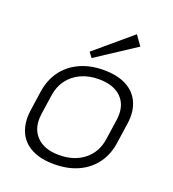

<svg xmlns="http://www.w3.org/2000/svg" viewBox="-142 -892 910 1008"><g transform="rotate(20 313.0 -388.0)"><path d="M274 7Q198 7 147.5 -19.5Q97 -46 75 -96Q53 -146 62 -215L78 -325Q88 -394 124 -443.5Q160 -493 218.5 -520Q277 -547 352 -547Q428 -547 478.5 -520.5Q529 -494 551.5 -444Q574 -394 564 -325L548 -215Q539 -146 502.5 -96Q466 -46 408 -19.5Q350 7 274 7ZM282 -47Q367 -47 422.5 -92Q478 -137 488 -215L504 -325Q515 -403 472 -448Q429 -493 344 -493Q288 -493 244 -472.5Q200 -452 172.5 -414.5Q145 -377 138 -325L122 -215Q112 -138 155 -92.5Q198 -47 282 -47ZM489 -728 269 -584 248 -612 450 -783Z"/></g></svg>

Font: Pathway Extreme 8pt Thin
Style: Italic
Weight: 100
Italic angle: -8°
Designer: Eduardo Rodriguez Tunni
Foundry: Eduardo Rodriguez Tunni
Version: Version 1.000